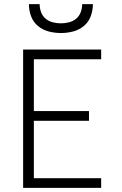

<svg xmlns="http://www.w3.org/2000/svg" viewBox="-20 -910 590 930"><path d="M92 0V-670H470V-623H144V-372H411V-325H144V-47H470V0ZM275 -750Q245 -750 216 -757.5Q187 -765 164 -784Q141 -803 130.5 -831.5Q120 -860 120 -890H172Q172 -870 179 -851Q186 -832 201 -819.5Q216 -807 235.5 -802Q255 -797 275 -797Q295 -797 314.5 -802Q334 -807 349 -819.5Q364 -832 371 -851Q378 -870 378 -890H430Q430 -860 419.5 -831.5Q409 -803 386 -784Q363 -765 334 -757.5Q305 -750 275 -750Z"/></svg>

Font: Lode Dark
Style: Regular
Weight: 400
Monospace: yes
Designer: Belleve Invis
Foundry: Belleve Invis
Version: Version 29.2.0; ttfautohint (v1.8.3)